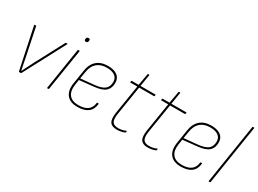

<svg xmlns="http://www.w3.org/2000/svg" viewBox="-35 -1281 2539 1890"><g transform="rotate(30 1234.0 -336.0)"><path d="M180 0Q177 0 176 -3L77 -474Q76 -479 81 -479H94Q98 -479 99 -475L166 -151Q172 -118 178.5 -85.5Q185 -53 192 -20H193Q209 -53 226.5 -85.5Q244 -118 260 -152L431 -475Q432 -477 433.5 -478Q435 -479 436 -479H451Q454 -479 454.5 -478Q455 -477 454 -475L204 -2Q203 0 200 0Z M501 0Q495 0 497 -5L571 -474Q573 -479 577 -479H588Q594 -479 593 -474L518 -5Q516 0 512 0ZM600 -586Q590 -586 585.5 -591.5Q581 -597 582 -605L583 -613Q585 -622 590.5 -627Q596 -632 606 -632Q615 -632 620 -627Q625 -622 623 -613L622 -605Q621 -596 615.5 -591Q610 -586 600 -586Z M846 11Q764 11 725.5 -36Q687 -83 699 -169L724 -326Q736 -407 783.5 -448.5Q831 -490 910 -490Q979 -490 1016.5 -461.5Q1054 -433 1054 -380Q1054 -319 1017 -285.5Q980 -252 889 -243L729 -226L720 -168Q709 -91 741.5 -50Q774 -9 847 -9Q915 -9 951.5 -36.5Q988 -64 994 -119Q994 -123 999 -123H1012Q1015 -123 1015 -119Q1008 -53 965.5 -21Q923 11 846 11ZM732 -246 886 -261Q965 -269 998.5 -296.5Q1032 -324 1032 -379Q1032 -422 1000 -445.5Q968 -469 908 -469Q840 -469 798 -433Q756 -397 745 -326Z M1295 11Q1238 11 1216.5 -21Q1195 -53 1206 -128L1259 -458H1181Q1176 -458 1177 -463L1180 -475Q1181 -479 1185 -479H1262L1286 -614Q1288 -618 1291 -618H1301Q1306 -618 1305 -614L1283 -479H1452Q1457 -479 1456 -474L1453 -462Q1452 -458 1448 -458H1280L1227 -129Q1217 -64 1233.5 -36.5Q1250 -9 1299 -9Q1321 -9 1343 -13.5Q1365 -18 1385 -28Q1387 -29 1388 -28Q1389 -27 1389 -25L1387 -12Q1387 -8 1382 -6Q1363 2 1339.5 6.5Q1316 11 1295 11Z M1646 11Q1589 11 1567.5 -21Q1546 -53 1557 -128L1610 -458H1532Q1527 -458 1528 -463L1531 -475Q1532 -479 1536 -479H1613L1637 -614Q1639 -618 1642 -618H1652Q1657 -618 1656 -614L1634 -479H1803Q1808 -479 1807 -474L1804 -462Q1803 -458 1799 -458H1631L1578 -129Q1568 -64 1584.5 -36.5Q1601 -9 1650 -9Q1672 -9 1694 -13.5Q1716 -18 1736 -28Q1738 -29 1739 -28Q1740 -27 1740 -25L1738 -12Q1738 -8 1733 -6Q1714 2 1690.5 6.5Q1667 11 1646 11Z M2021 11Q1939 11 1900.5 -36Q1862 -83 1874 -169L1899 -326Q1911 -407 1958.5 -448.5Q2006 -490 2085 -490Q2154 -490 2191.5 -461.5Q2229 -433 2229 -380Q2229 -319 2192 -285.5Q2155 -252 2064 -243L1904 -226L1895 -168Q1884 -91 1916.5 -50Q1949 -9 2022 -9Q2090 -9 2126.5 -36.5Q2163 -64 2169 -119Q2169 -123 2174 -123H2187Q2190 -123 2190 -119Q2183 -53 2140.5 -21Q2098 11 2021 11ZM1907 -246 2061 -261Q2140 -269 2173.5 -296.5Q2207 -324 2207 -379Q2207 -422 2175 -445.5Q2143 -469 2083 -469Q2015 -469 1973 -433Q1931 -397 1920 -326Z M2337 0Q2332 0 2333 -5L2439 -679Q2441 -683 2445 -683H2456Q2462 -683 2460 -679L2354 -5Q2353 0 2348 0Z"/></g></svg>

Font: Sofia Sans Semi Condensed Thin
Style: Italic
Weight: 250
Italic angle: -9°
Version: Version 4.100